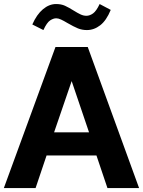

<svg xmlns="http://www.w3.org/2000/svg" viewBox="-21 -952 725 972"><path d="M214.8 -165H467.3L522.9 0H683.1L423.3 -713.9H259.8L-1.5 0H159.2ZM252.9 -282.2 341.8 -541.5 429.7 -282.2ZM142.6 -828.1 198.7 -799.8Q216.3 -837.9 232.7 -848.6Q249 -859.4 263.7 -859.4Q274.4 -859.4 288.1 -853Q301.8 -846.7 318.8 -836.4Q352.5 -816.9 373.5 -808.3Q394.5 -799.8 418.9 -799.8Q455.1 -799.8 486.3 -824Q517.6 -848.1 539.6 -901.9L483.4 -931.6Q466.8 -896 450 -884Q433.1 -872.1 416.5 -872.1Q401.4 -872.1 386.5 -879.2Q371.6 -886.2 353 -897.9Q327.1 -914.1 307.9 -922.9Q288.6 -931.6 263.2 -931.6Q228 -931.6 196.5 -905.3Q165 -878.9 142.6 -828.1Z"/></svg>

Font: Estedad-FD-VF Thin
Style: Regular
Weight: 100
Designer: Amin Abedi
Version: Version 5.0